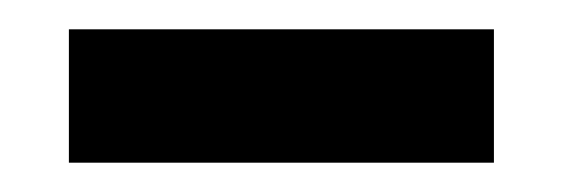

<svg xmlns="http://www.w3.org/2000/svg" viewBox="-20 -787 384 131"><path d="M317 -676H27V-767H317Z"/></svg>

Font: Qnwhxotralxmqkhsjrfbfhwcoqn
Style: Regular
Weight: 500
Designer: Carrois Corporate & Edenspiekermann
Foundry: Carrois Corporate GbR & Edenspiekermann AG
Version: Version 2.001